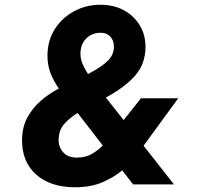

<svg xmlns="http://www.w3.org/2000/svg" viewBox="-20 -777 860 809"><path d="M296 12Q193 12 133 -41Q73 -94 73 -185Q73 -240 94.5 -280.5Q116 -321 151 -351.5Q186 -382 228 -404Q208 -432 194 -466Q180 -500 180 -542Q180 -605 210.5 -653.5Q241 -702 292 -729.5Q343 -757 403 -757Q459 -757 501.5 -734Q544 -711 568.5 -671Q593 -631 593 -580Q593 -508 549.5 -458.5Q506 -409 426 -366L501 -271L574 -363H731L585 -163L713 0H541L495 -59Q460 -30 411.5 -9Q363 12 296 12ZM319 -550Q319 -527 329 -505Q339 -483 351 -465Q398 -490 421.5 -509.5Q445 -529 452.5 -546Q460 -563 460 -581Q460 -606 445 -622.5Q430 -639 404 -639Q368 -639 343.5 -615Q319 -591 319 -550ZM227 -187Q227 -156 247 -134.5Q267 -113 304 -113Q341 -113 368 -129Q395 -145 413 -164L307 -301Q274 -281 250.5 -254.5Q227 -228 227 -187Z"/></svg>

Font: Plus Jakarta Sans ExtraBold
Style: Italic
Weight: 800
Italic angle: -8°
Designer: Gumpita Rahayu
Foundry: Tokotype
Version: Version 2.071; ttfautohint (v1.8.4.7-5d5b);gftools[0.9.29]